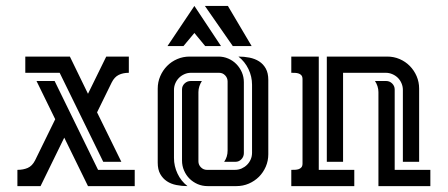

<svg xmlns="http://www.w3.org/2000/svg" viewBox="-20 -632 1520 652"><path d="M39.1 -55.2Q59.1 -55.2 74.2 -61.8Q89.4 -68.4 99.1 -87.4L167.5 -227.1L104 -356.9H165.5L313 -55.2H437.5V0H278.8L198.2 -164.6L117.7 0H39.1ZM65.9 -439.9H217.3L278.8 -313.5L340.8 -439.9H417.5V-384.8Q397.9 -384.8 383.3 -377.7Q368.7 -370.6 359.4 -352.1L309.6 -250.5L392.1 -82.5H330.6L182.6 -384.8H65.9Z M653.8 -84Q653.8 -72.3 662.4 -63.7Q670.9 -55.2 682.6 -55.2H777.8Q790 -55.2 800.5 -59.8Q811 -64.5 818.8 -72.3Q826.7 -80.1 831.3 -90.6Q835.9 -101.1 835.9 -113.3V-344.2Q835.9 -372.1 823.7 -397.5Q811.5 -422.9 789.6 -439.9Q809.1 -439.9 827.4 -436.3Q845.7 -432.6 859.9 -423.6Q874 -414.6 882.6 -399.2Q891.1 -383.8 891.1 -360.4V-108.4Q891.1 -85.9 882.6 -66.2Q874 -46.4 859.4 -31.7Q844.7 -17.1 825 -8.5Q805.2 0 782.7 0H685.1Q667 0 651.1 -6.8Q635.3 -13.7 623.5 -25.4Q611.8 -37.1 605 -53Q598.1 -68.8 598.1 -86.9V-328.1Q598.1 -340.3 606.9 -348.6Q615.7 -356.9 627.4 -356.9H665.5Q660.2 -348.6 657 -338.9Q653.8 -329.1 653.8 -319.3ZM752.9 -355.5Q752.9 -367.2 744.6 -376Q736.3 -384.8 724.1 -384.8H628.4Q616.7 -384.8 606.2 -380.1Q595.7 -375.5 587.9 -367.7Q580.1 -359.9 575.4 -349.1Q570.8 -338.4 570.8 -326.7V-95.7Q570.8 -67.9 582.8 -42.5Q594.7 -17.1 616.7 0Q597.2 0 578.9 -3.7Q560.5 -7.3 546.6 -16.6Q532.7 -25.9 524.2 -41Q515.6 -56.2 515.6 -79.6V-331.1Q515.6 -353.5 524.2 -373.3Q532.7 -393.1 547.4 -408Q562 -422.9 581.8 -431.4Q601.6 -439.9 624 -439.9H721.7Q739.3 -439.9 755.1 -433.1Q771 -426.3 782.7 -414.3Q794.4 -402.3 801.3 -386.5Q808.1 -370.6 808.1 -353V-111.8Q808.1 -100.1 799.8 -91.3Q791.5 -82.5 779.3 -82.5H741.2Q752.9 -99.1 752.9 -120.6ZM548.8 -475.6 640.1 -611.8 730.5 -475.6H676.8L640.1 -520L603 -475.6ZM753.9 -611.8 834.5 -475.6H770.5L675.8 -611.8Z M1145 -384.8V-82.5H1089.8V-439.9H1294.9Q1317.4 -439.9 1337.2 -431.4Q1356.9 -422.9 1371.6 -408Q1386.2 -393.1 1394.8 -373.3Q1403.3 -353.5 1403.3 -331.1V-82.5H1348.1V-326.7Q1348.1 -338.4 1343.5 -349.1Q1338.9 -359.9 1331.1 -367.7Q1323.2 -375.5 1312.5 -380.1Q1301.8 -384.8 1290 -384.8ZM969.2 -439.9H1062.5V-55.2H1183.1V0H969.2V-55.2Q975.1 -55.2 981.9 -55.4Q988.8 -55.7 994.4 -57.6Q1000 -59.6 1003.7 -64Q1007.3 -68.4 1007.3 -76.7V-362.8Q1007.3 -371.6 1003.7 -376Q1000 -380.4 994.4 -382.3Q988.8 -384.3 982.2 -384.5Q975.6 -384.8 969.2 -384.8ZM1265.1 -319.3Q1265.1 -329.1 1262 -338.9Q1258.8 -348.6 1253.4 -356.9H1291.5Q1303.2 -356.9 1311.8 -348.4Q1320.3 -339.8 1320.3 -328.1V-55.2H1441.4V0H1265.1Z"/></svg>

Font: Isar CAT
Style: Regular
Weight: 400
Designer: Digitized by Peter Wiegel
Foundry: CAT-Fonts, Peter Wiegel
Version: Version 1.000; ttfautohint (v1.3)